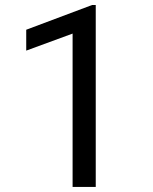

<svg xmlns="http://www.w3.org/2000/svg" viewBox="-20 -734 602 754"><path d="M356 0H265.1V-602.1L83 -535.2V-617.2L341.8 -714.4H356Z"/></svg>

Font: Mardoto
Style: Regular
Weight: 400
Designer: Christian Robertson, Vahan Hovhannisyan
Foundry: Google
Version: Version 1.000